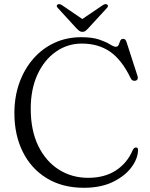

<svg xmlns="http://www.w3.org/2000/svg" viewBox="-20 -896 729 934"><path d="M651.5 -167.5Q651.5 -126 620.2 -83.2Q589 -40.5 530.2 -11.5Q471.5 17.5 388 17.5Q283.5 17.5 207.5 -29Q131.5 -75.5 90.8 -157.5Q50 -239.5 50 -345.5Q50 -425.5 74.2 -493Q98.5 -560.5 142.2 -610.5Q186 -660.5 245.2 -687.8Q304.5 -715 375 -715Q429 -715 462.8 -703.5Q496.5 -692 515 -680.2Q533.5 -668.5 542.5 -668.5Q553.5 -668.5 557.2 -678Q561 -687.5 564.8 -697.2Q568.5 -707 579.5 -707Q591 -707 595.5 -691.5L649.5 -524.5Q652 -516 648.5 -510Q645 -504 636.5 -503Q622 -501.5 615.5 -516Q572.5 -605 515.5 -644.5Q458.5 -684 378 -684Q308 -684 251.5 -644.2Q195 -604.5 162.2 -533.2Q129.5 -462 129.5 -367Q129.5 -261.5 166.2 -186.2Q203 -111 266.2 -71Q329.5 -31 408.5 -31Q489 -31 544 -67Q599 -103 625.5 -165.5Q632 -179.5 642.5 -178.5Q651.5 -177.5 651.5 -167.5ZM408.5 -757.5Q401.5 -750 395.5 -745.5Q389.5 -741 381.5 -741Q372.5 -741 366.2 -745.5Q360 -750 352.5 -757.5L261.5 -857Q251 -867.5 260.5 -874Q268 -879 280.5 -871.5L380.5 -803.5L481 -871.5Q493.5 -879 501 -874Q510 -867.5 500 -857Z"/></svg>

Font: Fraunces 9pt S000 Light
Style: Regular
Weight: 300
Version: Version 1.000; ttfautohint (v1.8.3)